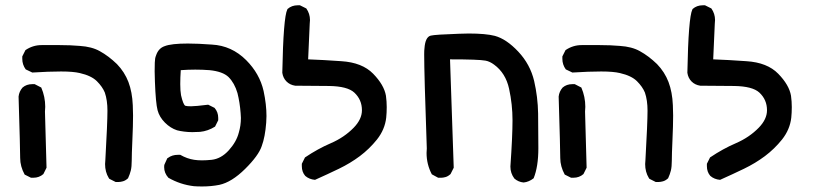

<svg xmlns="http://www.w3.org/2000/svg" viewBox="-20 -543 3040 711"><path d="M369.1 64.5Q369.1 57.6 370.1 49.8Q377.9 -88.9 377.9 -132.8Q377.9 -171.9 368.2 -200.2Q359.4 -221.7 338.9 -242.2Q318.4 -262.7 275.4 -272.5Q251 -278.3 206.1 -278.3Q161.1 -278.3 99.6 -274.4L75.2 -286.1Q62.5 -303.7 62.5 -325.2Q62.5 -328.1 62.5 -334L74.2 -357.4Q101.6 -376 133.8 -376Q137.7 -376 149.4 -376Q161.1 -376 201.2 -376Q241.2 -376 275.4 -373Q320.3 -370.1 349.6 -353.5Q381.8 -335.9 413.1 -305.7Q441.4 -276.4 455.6 -239.3Q469.7 -202.1 471.7 -153.3Q472.7 -133.8 472.7 -115.2Q472.7 -78.1 470.2 -24.4Q467.8 29.3 467.8 51.8Q467.8 74.2 464.4 88.4Q460.9 102.5 454.1 117.2Q444.3 126 435.1 128.4Q425.8 130.9 419.9 130.9Q414.1 130.9 408.2 130.9L384.8 119.1L382.8 116.2Q369.1 93.8 369.1 64.5ZM71.3 103.5Q54.7 73.2 54.7 42Q54.7 10.7 48.8 -184.6Q48.8 -184.6 48.8 -185.5Q50.8 -204.1 63.5 -218.8Q78.1 -231.4 99.6 -231.4Q102.5 -231.4 108.4 -231.4L132.8 -218.8Q147.5 -184.6 147.5 -147.5Q147.5 -138.7 146.5 -129.9L152.3 78.1L140.6 101.6Q125 115.2 103.5 115.2Q100.6 115.2 94.7 115.2Z M587.9 76.2Q587.9 68.4 588.9 66.4L599.6 43L601.6 42Q617.2 30.3 638.7 30.3Q641.6 30.3 647.5 30.3Q672.9 44.9 699.2 48.8Q711.9 50.8 728 50.8Q744.1 50.8 763.7 48.8Q798.8 44.9 827.1 13.7Q855.5 -17.6 864.3 -51.8Q872.1 -78.1 872.1 -106.4Q872.1 -115.2 871.1 -124Q868.2 -163.1 859.4 -198.2Q848.6 -235.4 826.2 -257.8Q804.7 -278.3 755.9 -283.2Q729.5 -285.2 703.1 -285.2Q676.8 -285.2 649.4 -283.2Q647.5 -255.9 647.5 -231.4Q647.5 -207 650.4 -190.4Q658.2 -156.2 666 -151.4Q671.9 -149.4 687.5 -149.4Q703.1 -149.4 751 -155.3L774.4 -143.6Q788.1 -127.9 788.1 -106.4Q788.1 -103.5 788.1 -97.7L776.4 -74.2Q750 -57.6 720.7 -54.7Q708 -53.7 692.4 -53.7Q676.8 -53.7 661.6 -55.7Q646.5 -57.6 635.7 -60.5Q611.3 -68.4 590.8 -88.9Q570.3 -109.4 563.5 -134.8Q556.6 -161.1 553.7 -240.2Q552.7 -263.7 552.7 -278.8Q552.7 -293.9 553.2 -311Q553.7 -328.1 557.6 -336.9Q566.4 -364.3 589.8 -372.1Q614.3 -381.8 675.8 -381.8Q712.9 -381.8 764.6 -377.9Q837.9 -374 891.6 -320.3Q941.4 -270.5 956.1 -206.1Q966.8 -156.2 966.8 -113.3Q966.8 -100.6 965.8 -88.9Q961.9 -36.1 949.2 -2Q937.5 33.2 887.7 82.5Q837.9 131.8 792 141.6Q761.7 147.5 728.5 147.5Q710.9 147.5 698.2 146.5Q647.5 140.6 603.5 115.2Q587.9 97.7 587.9 76.2Z M1097.7 72.3Q1097.7 69.3 1097.7 63.5L1109.4 40Q1157.2 7.8 1205.1 -12.7Q1254.9 -34.2 1290 -70.3Q1320.3 -101.6 1320.3 -134.8Q1320.3 -173.8 1292 -200.2Q1266.6 -223.6 1198.7 -224.6Q1130.9 -225.6 1074.2 -225.6H1073.2Q1053.7 -228.5 1041 -241.2Q1028.3 -253.9 1025.4 -273.4V-274.4Q1029.3 -478.5 1043.9 -507.8L1044.9 -509.8Q1060.5 -523.4 1082 -523.4Q1085 -523.4 1090.8 -523.4L1114.3 -511.7Q1127.9 -492.2 1127.9 -468.8Q1127.9 -462.9 1127 -456.1L1121.1 -323.2Q1175.8 -321.3 1244.1 -316.4Q1321.3 -311.5 1361.8 -270Q1402.3 -228.5 1409.2 -188.5Q1412.1 -167 1412.1 -146.5Q1412.1 -126 1410.2 -107.4Q1405.3 -63.5 1376 -26.4Q1347.7 8.8 1312.5 35.2Q1277.3 61.5 1234.9 82Q1192.4 102.5 1146.5 123Q1125 121.1 1110.4 108.4Q1097.7 93.8 1097.7 72.3Z M1809.6 -303.7Q1793.9 -315.4 1778.3 -318.4Q1752.9 -323.2 1646.5 -323.2L1660.2 78.1L1648.4 101.6Q1638.7 110.4 1629.4 112.8Q1620.1 115.2 1614.3 115.2Q1608.4 115.2 1602.5 115.2L1579.1 102.5Q1559.6 65.4 1559.6 23.4Q1559.6 14.6 1560.5 6.8Q1550.8 -269.5 1550.8 -341.8Q1550.8 -357.4 1551.8 -363.3Q1554.7 -406.2 1575.2 -411.1Q1590.8 -415 1679.7 -418Q1699.2 -418.9 1715.8 -418.9Q1778.3 -418.9 1812.5 -410.2Q1855.5 -398.4 1899.4 -351.6Q1943.4 -304.7 1958 -243.2Q1971.7 -183.6 1972.7 -122.6Q1973.6 -61.5 1973.6 5.9Q1973.6 74.2 1956.1 117.2Q1938.5 130.9 1918.9 132.8Q1899.4 130.9 1884.8 118.2Q1870.1 98.6 1870.1 74.2Q1870.1 74.2 1870.1 73.2Q1877.9 -39.1 1877.9 -97.7Q1877.9 -156.2 1865.2 -214.4Q1852.5 -272.5 1809.6 -303.7Z M2369.1 64.5Q2369.1 57.6 2370.1 49.8Q2377.9 -88.9 2377.9 -132.8Q2377.9 -171.9 2368.2 -200.2Q2359.4 -221.7 2338.9 -242.2Q2318.4 -262.7 2275.4 -272.5Q2251 -278.3 2206.1 -278.3Q2161.1 -278.3 2099.6 -274.4L2075.2 -286.1Q2062.5 -303.7 2062.5 -325.2Q2062.5 -328.1 2062.5 -334L2074.2 -357.4Q2101.6 -376 2133.8 -376Q2137.7 -376 2149.4 -376Q2161.1 -376 2201.2 -376Q2241.2 -376 2275.4 -373Q2320.3 -370.1 2349.6 -353.5Q2381.8 -335.9 2413.1 -305.7Q2441.4 -276.4 2455.6 -239.3Q2469.7 -202.1 2471.7 -153.3Q2472.7 -133.8 2472.7 -115.2Q2472.7 -78.1 2470.2 -24.4Q2467.8 29.3 2467.8 51.8Q2467.8 74.2 2464.4 88.4Q2460.9 102.5 2454.1 117.2Q2444.3 126 2435.1 128.4Q2425.8 130.9 2419.9 130.9Q2414.1 130.9 2408.2 130.9L2384.8 119.1L2382.8 116.2Q2369.1 93.8 2369.1 64.5ZM2071.3 103.5Q2054.7 73.2 2054.7 42Q2054.7 10.7 2048.8 -184.6Q2048.8 -184.6 2048.8 -185.5Q2050.8 -204.1 2063.5 -218.8Q2078.1 -231.4 2099.6 -231.4Q2102.5 -231.4 2108.4 -231.4L2132.8 -218.8Q2147.5 -184.6 2147.5 -147.5Q2147.5 -138.7 2146.5 -129.9L2152.3 78.1L2140.6 101.6Q2125 115.2 2103.5 115.2Q2100.6 115.2 2094.7 115.2Z M2597.7 72.3Q2597.7 69.3 2597.7 63.5L2609.4 40Q2657.2 7.8 2705.1 -12.7Q2754.9 -34.2 2790 -70.3Q2820.3 -101.6 2820.3 -134.8Q2820.3 -173.8 2792 -200.2Q2766.6 -223.6 2698.7 -224.6Q2630.9 -225.6 2574.2 -225.6H2573.2Q2553.7 -228.5 2541 -241.2Q2528.3 -253.9 2525.4 -273.4V-274.4Q2529.3 -478.5 2543.9 -507.8L2544.9 -509.8Q2560.5 -523.4 2582 -523.4Q2585 -523.4 2590.8 -523.4L2614.3 -511.7Q2627.9 -492.2 2627.9 -468.8Q2627.9 -462.9 2627 -456.1L2621.1 -323.2Q2675.8 -321.3 2744.1 -316.4Q2821.3 -311.5 2861.8 -270Q2902.3 -228.5 2909.2 -188.5Q2912.1 -167 2912.1 -146.5Q2912.1 -126 2910.2 -107.4Q2905.3 -63.5 2876 -26.4Q2847.7 8.8 2812.5 35.2Q2777.3 61.5 2734.9 82Q2692.4 102.5 2646.5 123Q2625 121.1 2610.4 108.4Q2597.7 93.8 2597.7 72.3Z"/></svg>

Font: JasonHandwriting2
Style: SemiBold
Weight: 600
Version: Version 1.04.7